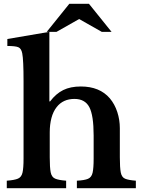

<svg xmlns="http://www.w3.org/2000/svg" viewBox="-20 -999 754 1019"><path d="M244 -297V-164Q244 -110 249 -84.5Q254 -59 272.5 -51Q291 -43 331 -40V0H16V-40Q57 -43 75.5 -51Q94 -59 99.5 -83Q105 -107 105 -157V-568Q105 -681 98 -716Q93 -742 77 -748.5Q61 -755 19 -755V-792L242 -830V-461H246Q277 -502 315.5 -521Q354 -540 409 -540Q509 -540 563 -477Q589 -446 602.5 -404.5Q616 -363 616 -319V-164Q616 -109 621 -83.5Q626 -58 644 -50.5Q662 -43 701 -40V0H388V-40Q428 -42 447 -50Q466 -58 471.5 -82.5Q477 -107 477 -157V-280Q477 -387 454 -430.5Q431 -474 375 -474Q315 -474 281 -431Q262 -407 253 -372.5Q244 -338 244 -297ZM348 -979H452L572 -830H520L400 -898L280 -830H228Z"/></svg>

Font: Libre Baskerville
Style: Bold
Weight: 700
Designer: Pablo Impallari, Rodrigo Fuenzalida
Foundry: Pablo Impallari, Rodrigo Fuenzalida
Version: Version 1.051; ttfautohint (v1.8.4.7-5d5b)